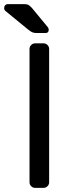

<svg xmlns="http://www.w3.org/2000/svg" viewBox="-57 -910 344 930"><path d="M86 -27V-673Q86 -684 94 -692Q102 -700 113 -700H154Q165 -700 173 -692Q181 -684 181 -673V-27Q181 -16 173 -8Q165 0 154 0H113Q102 0 94 -8Q86 -16 86 -27ZM179 -766Q179 -750 163 -750H121Q107 -750 98.5 -754Q90 -758 79 -767L-32 -858Q-37 -863 -37 -870Q-37 -879 -32 -884.5Q-27 -890 -18 -890H61Q73 -890 80 -886.5Q87 -883 98 -871L174 -779Q179 -774 179 -766Z"/></svg>

Font: Contemporary
Style: Regular
Weight: 400
Designer: Victor Tran
Foundry: Victor Tran
Version: Version 1.100